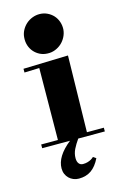

<svg xmlns="http://www.w3.org/2000/svg" viewBox="-121 -662 571 899"><g transform="rotate(-15 164.0 -213.0)"><path d="M27.8 -380.9 245.1 -387.2 237.8 -17.1H319.8V1H190.9Q175.3 22.9 165 43.7Q154.8 64.5 154.8 86.9Q154.8 103.5 162.1 112.8Q169.4 122.1 182.1 122.1Q194.8 122.1 204.6 119.1Q214.4 116.2 221.2 112.3Q229 107.9 234.9 102.1L249 111.8Q231 148.4 206.1 165.8Q181.2 183.1 146 183.1Q131.8 183.1 119.6 178Q107.4 172.9 98.4 164.1Q89.4 155.3 84.2 143.1Q79.1 130.9 79.1 116.2Q79.1 58.1 150.9 1H16.1V-17.1H97.2L100.1 -365.2L27.8 -362.8ZM255.9 -511.2Q254.4 -492.2 245.8 -475.3Q237.3 -458.5 223.6 -446Q210 -433.6 192.4 -426.8Q174.8 -419.9 155.8 -420.9Q135.7 -421.4 119.1 -429.7Q102.5 -438 90.8 -451.4Q79.1 -464.8 73.2 -482.4Q67.4 -500 68.8 -520Q69.8 -539.1 78.6 -555.7Q87.4 -572.3 100.8 -584.2Q114.3 -596.2 131.8 -602.8Q149.4 -609.4 168 -608.9Q187.5 -608.4 204.1 -600.3Q220.7 -592.3 232.7 -579.1Q244.6 -565.9 250.7 -548.3Q256.8 -530.8 255.9 -511.2Z"/></g></svg>

Font: Purple Purse
Style: Regular
Weight: 400
Designer: Astigmatic (AOETI)
Foundry: Astigmatic (AOETI)
Version: Version 1.000